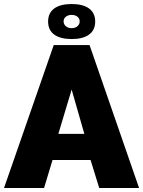

<svg xmlns="http://www.w3.org/2000/svg" viewBox="-22 -934 711 954"><path d="M217 -827C217 -768 262 -740 334 -740C406 -740 451 -768 451 -827C451 -886 406 -914 334 -914C262 -914 217 -886 217 -827ZM334 -860C357 -860 374 -847 374 -828C374 -808 357 -794 334 -794C311 -794 294 -808 294 -828C294 -847 311 -860 334 -860ZM-2 0H197L239 -139H428L471 0H669L423 -710H245ZM268 -269 334 -489 397 -269Z"/></svg>

Font: Raleway Black
Style: Regular
Weight: 900
Designer: Matt McInerney, Pablo Impallari, Rodrigo Fuenzalida
Foundry: Matt McInerney, Pablo Impallari, Rodrigo Fuenzalida
Version: Version 3.000g; ttfautohint (v1.5) -l 8 -r 28 -G 28 -x 14 -D